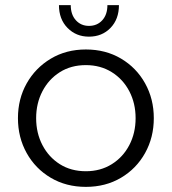

<svg xmlns="http://www.w3.org/2000/svg" viewBox="-20 -716 670 749"><path d="M315 13Q238 13 178 -22.5Q118 -58 84 -119Q50 -180 50 -255Q50 -330 84 -390.5Q118 -451 178 -487Q238 -523 315 -523Q392 -523 452 -487.5Q512 -452 546 -391Q580 -330 580 -255Q580 -180 546 -119Q512 -58 452 -22.5Q392 13 315 13ZM315 -48Q372 -48 416 -75.5Q460 -103 484.5 -150Q509 -197 509 -255Q509 -313 484.5 -360Q460 -407 416 -434.5Q372 -462 315 -462Q257 -462 213.5 -434.5Q170 -407 145.5 -360Q121 -313 121 -255Q121 -197 145.5 -150Q170 -103 213.5 -75.5Q257 -48 315 -48ZM327 -573Q277 -573 243.5 -607Q210 -641 210 -696H256Q256 -659 276 -637Q296 -615 327 -615Q359 -615 379 -637Q399 -659 399 -696H444Q444 -641 411 -607Q378 -573 327 -573Z"/></svg>

Font: MuseoModerno Light
Style: Regular
Weight: 300
Designer: Pablo Cosgaya, Héctor Gatti, Marcela Romero, and the Authors of The MuseoModerno Project.
Foundry: Omnibus-Type Team
Version: Version 1.001